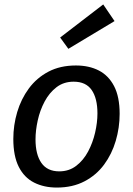

<svg xmlns="http://www.w3.org/2000/svg" viewBox="-20 -835 598 865"><path d="M236 10Q178 10 133.5 -12.5Q89 -35 64.5 -83.5Q40 -132 40 -209Q40 -271 57.5 -330Q75 -389 110 -436.5Q145 -484 198 -512Q251 -540 322 -540Q381 -540 425 -517.5Q469 -495 494 -447Q519 -399 519 -322Q519 -260 501.5 -200.5Q484 -141 449 -93.5Q414 -46 360.5 -18Q307 10 236 10ZM247 -63Q291 -63 323.5 -88Q356 -113 377 -152.5Q398 -192 408.5 -237.5Q419 -283 419 -324Q419 -392 393 -429.5Q367 -467 312 -467Q267 -467 234.5 -442Q202 -417 181 -377.5Q160 -338 150 -292.5Q140 -247 140 -207Q140 -139 166.5 -101Q193 -63 247 -63ZM288 -615 251 -666 445 -815 496 -740Z"/></svg>

Font: Bitter Thin Medium
Style: Italic
Weight: 500
Italic angle: -9°
Version: Version 3.021